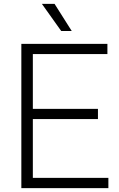

<svg xmlns="http://www.w3.org/2000/svg" viewBox="-20 -965 612 985"><path d="M89.5 0V-740H531V-687.5H148.5V-52.5H536V0ZM128.5 -354V-406.5H482.5V-354ZM294 -806 195 -945H260L348 -806Z"/></svg>

Font: Encode Sans SC Light
Style: Regular
Weight: 300
Version: Version 3.002